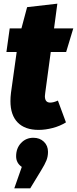

<svg xmlns="http://www.w3.org/2000/svg" viewBox="-20 -689 420 1048"><path d="M227 -183Q225 -169 225 -164Q225 -129 254 -129Q272 -129 296 -140L340 -21Q308 -1 268 9.5Q228 20 191 20Q116 20 76.5 -20.5Q37 -61 37 -137Q37 -159 40 -183L71 -405H15L33 -534H97L128 -650L293 -669L275 -534H380L341 -405H257ZM242 140Q242 165 233.5 186.5Q225 208 204 242L145 339H58L99 222Q68 201 68 164Q68 120 95 91.5Q122 63 162 63Q197 63 219.5 84.5Q242 106 242 140Z"/></svg>

Font: Fira Sans Condensed Black
Style: Italic
Weight: 900
Width: 3
Italic angle: -8°
Designer: Carrois Corporate & Edenspiekermann AG
Foundry: Carrois Corporate GbR & Edenspiekermann AG
Version: Version 4.203